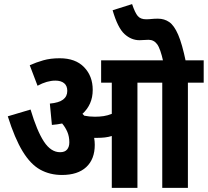

<svg xmlns="http://www.w3.org/2000/svg" viewBox="-20 -916 1013 936"><path d="M442 -210Q442 -140 400.5 -101.5Q359 -63 282 -63Q223 -63 176 -89Q129 -115 90.5 -178Q52 -241 18 -349L129 -382Q160 -278 194 -226Q228 -174 273 -174Q296 -174 307 -187Q318 -200 318 -222Q318 -250 308.5 -272.5Q299 -295 283 -314Q259 -309 233 -307L223 -411Q267 -415 287.5 -430.5Q308 -446 308 -473Q308 -498 292.5 -510.5Q277 -523 250 -523Q209 -523 163 -498L125 -598Q156 -612 191 -622Q226 -632 271 -632Q348 -632 390 -588.5Q432 -545 432 -478Q432 -441 419 -412Q406 -383 382 -361Q387 -357 391 -352Q415 -347 443 -347Q466 -347 485.5 -350Q505 -353 525 -361V-513H473V-622H973V-513H896V0H771V-513H650V0H525V-253Q509 -248 491.5 -246Q474 -244 456 -244Q448 -244 439 -244Q442 -227 442 -210ZM776 -615Q762 -679 746 -700.5Q730 -722 704 -722Q693 -722 682 -721Q671 -720 660 -720Q620 -720 587 -750Q554 -780 529 -866L624 -896Q638 -854 651.5 -838Q665 -822 692 -822Q706 -822 719 -823.5Q732 -825 750 -825Q781 -825 805 -808.5Q829 -792 848.5 -747Q868 -702 886 -615Z"/></svg>

Font: Noto Sans Condensed
Style: Bold Italic
Weight: 700
Width: 3
Italic angle: -12°
Designer: Monotype Design Team
Foundry: Monotype Imaging Inc.
Version: Version 2.013; ttfautohint (v1.8.4.7-5d5b)